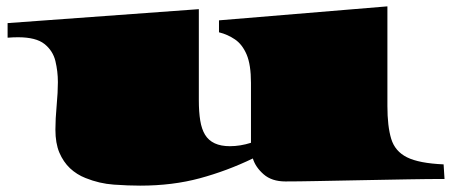

<svg xmlns="http://www.w3.org/2000/svg" viewBox="-20 -562 1424 604"><path d="M420.9 22Q383.8 22 338.1 18.8Q292.5 15.6 249 -2Q221.7 -12.7 200.2 -32.7Q179.2 -52.7 166.7 -82Q154.3 -111.3 154.3 -154.3Q154.3 -187.5 158.2 -229.7Q162.1 -272 162.1 -303.7Q162.1 -337.4 154.3 -369.9Q146.5 -402.3 119.9 -423.6Q93.3 -444.8 36.6 -444.8Q21.5 -444.8 3.9 -443.4V-489.3L605.5 -533.2V-246.6Q605.5 -210 609.9 -182.9Q614.3 -155.8 625 -138.2Q647 -102.1 703.1 -102.1Q735.8 -102.1 769.5 -112.8V-301.3Q769.5 -358.4 755.9 -390.4Q742.2 -422.4 719.2 -438Q696.3 -453.6 668.9 -460.4V-498L1198.7 -542V-228.5Q1198.7 -164.6 1210.7 -125.2Q1222.7 -85.9 1260.5 -67.1Q1298.3 -48.3 1375.5 -44.9L1378.4 1Q1327.1 1 1262.2 2.2Q1197.3 3.4 1116.2 4.9Q1035.2 6.3 976.1 7.6Q917 8.8 877.9 8.8Q835 8.8 809.3 -13.7Q783.7 -36.1 775.4 -63.5Q694.3 -24.4 608.6 -1.2Q522.9 22 420.9 22Z"/></svg>

Font: Asset
Style: Regular
Weight: 400
Version: Version 1.003; ttfautohint (v1.8.4.7-5d5b)